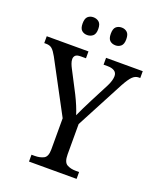

<svg xmlns="http://www.w3.org/2000/svg" viewBox="-167 -1008 916 1107"><g transform="rotate(20 290.5 -454.5)"><path d="M147 0V-42H167Q198 -42 221 -53.5Q244 -65 244 -110V-301L74 -619Q58 -648 44.5 -660Q31 -672 8 -672H-4V-714H252V-672H221Q196 -672 187.5 -663Q179 -654 179 -641Q179 -628 184.5 -613.5Q190 -599 196 -588L265 -455Q280 -425 292 -396Q304 -367 311 -344Q320 -365 334.5 -394Q349 -423 365 -455L424 -569Q433 -587 437.5 -603Q442 -619 442 -631Q442 -652 426.5 -662Q411 -672 385 -672H360V-714H585V-672H575Q555 -672 538 -655.5Q521 -639 497 -595L342 -301V-115Q342 -67 364.5 -54.5Q387 -42 418 -42H439V0ZM386 -800Q365 -800 351.5 -812Q338 -824 338 -854Q338 -885 351.5 -897Q365 -909 386 -909Q405 -909 419 -897Q433 -885 433 -854Q433 -824 419 -812Q405 -800 386 -800ZM212 -800Q192 -800 178.5 -812Q165 -824 165 -854Q165 -885 178.5 -897Q192 -909 212 -909Q232 -909 246.5 -897Q261 -885 261 -854Q261 -824 246.5 -812Q232 -800 212 -800Z"/></g></svg>

Font: Noto Serif Lao SemCond
Style: Regular
Weight: 400
Width: 4
Designer: Monotype Design Team
Foundry: Monotype Imaging Inc.
Version: Version 2.004; ttfautohint (v1.8.4.7-5d5b)